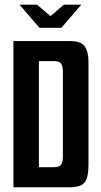

<svg xmlns="http://www.w3.org/2000/svg" viewBox="-20 -794 427 814"><path d="M62.6 -774.3H137.2L194 -725.5L250.9 -774.3H324.8L240.1 -676.1H147.3ZM36.9 -620H276.1Q323.1 -620 339.1 -597.8Q355.1 -575.6 355.1 -528.6V-92.4Q355.1 -43.7 339.6 -21.8Q324.1 0 275.4 0H36.9ZM208.1 -85.1Q232 -85.1 239.2 -96Q246.5 -106.9 246.5 -129.1V-491.9Q246.5 -513.7 238.6 -524.3Q230.6 -534.9 211.9 -534.9H144.9V-85.1Z"/></svg>

Font: Smooch Sans Thin
Style: Regular
Weight: 100
Designer: Robert E. Leuschke
Foundry: Robert E. Leuschke
Version: Version 1.010